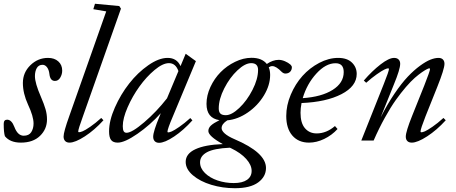

<svg xmlns="http://www.w3.org/2000/svg" viewBox="-28 -745 2416 1018"><path d="M82.5 11.2Q25.4 11.2 -2 -22.9Q-8.3 -42.5 -8.3 -88.4Q-8.3 -110.4 9.8 -110.4Q33.7 -110.4 48.3 -71.8Q65.9 -25.4 97.7 -25.4Q125.5 -25.4 137.7 -44.4Q149.9 -63.5 149.9 -90.3Q149.9 -127.9 120.6 -190.4Q93.3 -250 93.3 -305.2Q93.3 -360.4 133.1 -399.2Q172.9 -438 226.6 -438Q260.7 -438 281.2 -419.4Q301.8 -400.9 301.8 -370.6Q301.8 -351.1 291.5 -333.5Q281.2 -315.9 263.2 -315.9Q237.8 -315.9 233.9 -353Q231.4 -375 221.4 -388.2Q211.4 -401.4 197.8 -401.4Q176.8 -401.4 167 -384Q157.2 -366.7 157.2 -341.3Q157.2 -304.2 189 -231.4Q205.6 -192.9 213.4 -166Q221.2 -139.2 221.2 -111.8Q221.2 -60.5 184.3 -24.7Q147.5 11.2 82.5 11.2Z M340.3 11.2Q325.7 11.2 317.4 2.7Q309.1 -5.9 309.1 -21Q309.1 -45.4 339.8 -130.9L535.2 -684.6L466.8 -696.3L475.6 -725.1L604.5 -712.9L613.3 -699.2L411.6 -127.9Q386.7 -59.6 386.7 -47.9Q386.7 -43.9 391.1 -43.9Q397.5 -43.9 410.4 -49.1Q423.3 -54.2 450.4 -72.8Q477.5 -91.3 508.8 -119.6L520.5 -107.4Q473.1 -55.2 421.9 -22Q370.6 11.2 340.3 11.2Z M596.2 11.2Q571.8 11.2 561 -2.7Q550.3 -16.6 550.3 -48.3Q550.3 -105.5 581.1 -175Q611.8 -244.6 657 -302.2Q702.1 -359.9 758.1 -398.9Q814 -438 860.8 -438Q909.7 -438 929.2 -394.5L956.5 -460L1010.7 -420.9L888.2 -127Q859.9 -60.5 859.9 -46.9Q859.9 -43 863.8 -43Q870.1 -43 882.8 -48.3Q895.5 -53.7 922.6 -72.3Q949.7 -90.8 981 -119.1L992.2 -106.9Q945.3 -54.7 895.3 -21.2Q845.2 12.2 815.4 12.2Q800.8 12.2 792.5 3.7Q784.2 -4.9 784.2 -20Q784.2 -47.9 818.8 -130.4L824.7 -145Q768.6 -82.5 700.9 -35.6Q633.3 11.2 596.2 11.2ZM623 -76.2Q623 -57.6 627.7 -49.3Q632.3 -41 643.1 -41Q671.4 -41 736.8 -96.9Q802.2 -152.8 857.4 -223.6L918 -368.2Q903.3 -410.2 867.7 -410.2Q835 -410.2 791.5 -373.8Q748 -337.4 711.2 -286.1Q674.3 -234.9 648.7 -176.3Q623 -117.7 623 -76.2Z M1217.3 252.9Q1152.3 252.9 1092.5 234.9Q1032.7 216.8 994.6 184.3Q956.5 151.9 956.5 113.3Q956.5 70.3 1007.6 46.4Q1058.6 22.5 1153.3 19Q1076.7 -23.4 1076.7 -50.3Q1076.7 -66.4 1090.1 -79.1Q1103.5 -91.8 1135.7 -107.9Q1066.9 -118.2 1066.9 -194.3Q1066.9 -238.8 1087.6 -283.7Q1108.4 -328.6 1141.6 -362.3Q1174.8 -396 1218.5 -417.2Q1262.2 -438.5 1305.7 -438.5Q1360.8 -438.5 1386.7 -405.8Q1418.9 -427.7 1449.7 -427.7Q1465.3 -427.7 1482.9 -420.2Q1500.5 -412.6 1511.7 -402.8Q1519.5 -395 1519.5 -388.7Q1519.5 -374 1510.3 -364.5Q1501 -355 1484.9 -355Q1475.6 -355 1466.3 -363.3Q1436 -394.5 1416 -394.5Q1405.8 -394.5 1397 -388.2Q1404.3 -370.6 1404.3 -347.7Q1404.3 -293.5 1371.6 -239.3Q1338.9 -185.1 1286.1 -148.7Q1233.4 -112.3 1177.2 -106.9Q1147 -87.9 1147 -65.4Q1147 -52.2 1163.8 -37.1Q1180.7 -22 1214.8 -7.3Q1382.3 64 1382.3 145.5Q1382.3 191.9 1340.6 222.4Q1298.8 252.9 1217.3 252.9ZM1169.4 -134.3Q1200.2 -134.3 1240.7 -172.6Q1281.2 -210.9 1310.8 -268.6Q1340.3 -326.2 1340.3 -374.5Q1340.3 -410.2 1303.7 -410.2Q1271.5 -410.2 1231 -372.1Q1190.4 -334 1161.1 -276.6Q1131.8 -219.2 1131.8 -169.9Q1131.8 -151.4 1140.6 -142.8Q1149.4 -134.3 1169.4 -134.3ZM1032.7 115.7Q1032.7 147 1058.8 172.6Q1085 198.2 1125.7 211.9Q1166.5 225.6 1211.4 225.6Q1257.3 225.6 1281.7 208.5Q1306.2 191.4 1306.2 161.1Q1306.2 129.9 1277.6 97.9Q1249 65.9 1197.3 41Q1194.8 40 1190.9 38.1Q1106.4 42 1069.6 62Q1032.7 82 1032.7 115.7Z M1610.4 11.2Q1554.7 11.2 1522.2 -26.1Q1489.7 -63.5 1489.7 -129.9Q1489.7 -186.5 1513.7 -243.2Q1537.6 -299.8 1575.7 -342.3Q1613.8 -384.8 1664.3 -411.4Q1714.8 -438 1765.1 -438Q1812.5 -438 1837.9 -413.3Q1863.3 -388.7 1863.3 -353Q1863.3 -287.6 1782.5 -245.8Q1701.7 -204.1 1570.8 -198.7Q1565.4 -170.9 1565.4 -147Q1565.4 -92.3 1589.1 -64.9Q1612.8 -37.6 1650.9 -37.6Q1702.6 -37.6 1748 -76.7L1761.7 -61Q1731.4 -27.8 1690.9 -8.3Q1650.4 11.2 1610.4 11.2ZM1751 -409.7Q1699.2 -409.7 1649.2 -354.7Q1599.1 -299.8 1577.1 -224.6Q1676.8 -231.4 1735.6 -268.3Q1794.4 -305.2 1794.4 -362.8Q1794.4 -409.7 1751 -409.7Z M1887.7 0 2006.8 -299.3Q2034.2 -367.7 2034.2 -378.9Q2034.2 -382.8 2029.8 -382.8Q2023.9 -382.8 2010 -376.2Q1996.1 -369.6 1969.7 -351.1Q1943.4 -332.5 1913.6 -306.2L1900.9 -317.9Q1944.8 -368.7 1989.5 -403.3Q2034.2 -438 2061.5 -438Q2076.7 -438 2085.2 -429.7Q2093.8 -421.4 2093.8 -406.7Q2093.8 -377.9 2060.5 -297.4L1990.2 -122.6Q2025.4 -191.9 2063.2 -247.8Q2101.1 -303.7 2134 -338.4Q2167 -373 2198.7 -396.2Q2230.5 -419.4 2254.2 -428.7Q2277.8 -438 2296.9 -438Q2312 -438 2320.3 -429.7Q2328.6 -421.4 2328.6 -406.7Q2328.6 -379.4 2290.5 -284.2L2228 -127.9Q2201.7 -61 2201.7 -47.9Q2201.7 -43.5 2206.1 -43.5Q2212.4 -43.5 2225.1 -48.8Q2237.8 -54.2 2264.9 -72.8Q2292 -91.3 2323.2 -119.6L2335.4 -107.4Q2288.1 -55.2 2236.8 -22Q2185.5 11.2 2155.3 11.2Q2140.1 11.2 2131.8 2.9Q2123.5 -5.4 2123.5 -20.5Q2123.5 -46.9 2157.2 -130.9L2221.7 -292Q2252 -368.7 2252 -378.9Q2252 -382.8 2248 -382.8Q2245.1 -382.8 2235.8 -378.4Q2226.6 -374 2209.2 -362.1Q2191.9 -350.1 2171.4 -332.3Q2150.9 -314.5 2124.3 -283.7Q2097.7 -252.9 2070.6 -214.8Q2043.5 -176.8 2012.5 -120.8Q1981.4 -64.9 1953.1 0Z"/></svg>

Font: Elstob 14pt
Style: Italic
Weight: 400
Italic angle: -20°
Designer: Peter S. Baker
Version: Version 1.015